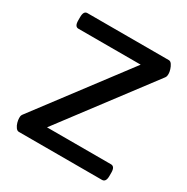

<svg xmlns="http://www.w3.org/2000/svg" viewBox="-160 -840 957 980"><g transform="rotate(30 319.0 -350.0)"><path d="M79 0Q69 0 61 -11Q53 -22 49 -36.5Q45 -51 45 -62Q45 -67 45.5 -72.5Q46 -78 51 -85L446 -608H79Q57 -608 57 -644V-664Q57 -700 79 -700H559Q569 -700 576.5 -689Q584 -678 588.5 -663.5Q593 -649 593 -638Q593 -631 592 -626Q591 -621 587 -615L192 -92H569Q592 -92 592 -56V-36Q592 0 569 0Z"/></g></svg>

Font: Asap Semi Expanded Medium
Style: Regular
Weight: 500
Width: 6
Designer: Pablo Cosgaya
Foundry: Omnibus-Type
Version: Version 3.001; ttfautohint (v1.8.4.7-5d5b)